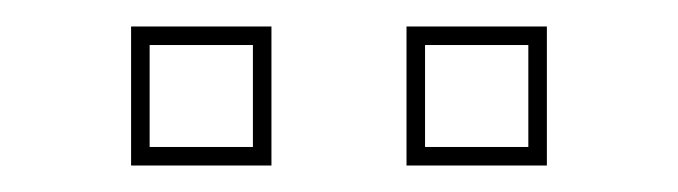

<svg xmlns="http://www.w3.org/2000/svg" viewBox="-20 -691 512 145"><path d="M287 -566V-671H393V-566ZM79 -566V-671H185V-566ZM93 -580H171V-657H93ZM301 -580H379V-657H301Z"/></svg>

Font: Tourney Thin Thin
Style: Regular
Weight: 250
Version: Version 1.015